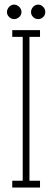

<svg xmlns="http://www.w3.org/2000/svg" viewBox="-20 -834 232 854"><path d="M34.5 0V-30H81V-670H34.5V-700H158V-670H111V-30H158V0ZM150 -749Q137 -749 127.5 -758.2Q118 -767.5 118 -780Q118 -793.5 127.5 -803.5Q137 -813.5 150 -813.5Q162.5 -813.5 172 -803.5Q181.5 -793.5 181.5 -780Q181.5 -767.5 172 -758.2Q162.5 -749 150 -749ZM42.5 -749Q30.5 -749 20.8 -758.2Q11 -767.5 11 -780Q11 -793.5 20.8 -803.5Q30.5 -813.5 42.5 -813.5Q55.5 -813.5 65.5 -803.5Q75.5 -793.5 75.5 -780Q75.5 -767.5 65.5 -758.2Q55.5 -749 42.5 -749Z"/></svg>

Font: Imbue Thin 10pt Thin
Style: Regular
Weight: 250
Version: Version 1.102